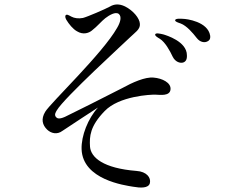

<svg xmlns="http://www.w3.org/2000/svg" viewBox="-20 -813 1040 866"><path d="M279 -724C291 -704 309 -682 327 -672C356 -654 382 -665 394 -675C419 -694 438 -718 455 -731C472 -744 501 -762 516 -750C530 -738 523 -712 508 -687C443 -572 208 -349 184 -309C164 -276 171 -249 193 -228C210 -212 237 -204 262 -223C279 -235 422 -328 422 -328C377 -279 346 -200 348 -140C353 -2 544 23 579 29C613 35 650 37 656 13C662 -12 641 -39 596 -42C445 -54 390 -103 386 -151C383 -198 386 -244 452 -312C517 -380 660 -387 682 -386C703 -385 746 -379 749 -409C753 -440 711 -460 673 -463C635 -467 577 -441 530 -415C464 -381 301 -299 273 -286C244 -273 236 -280 231 -287C225 -297 231 -306 236 -315C269 -372 548 -626 568 -646C588 -666 613 -680 611 -705C610 -731 580 -766 544 -784C517 -797 495 -795 475 -783C455 -772 374 -737 354 -732C334 -728 315 -731 302 -738C289 -745 281 -750 276 -744C275 -743 272 -736 279 -724ZM680 -658C678 -651 691 -644 701 -638C725 -623 747 -583 759 -557C771 -533 793 -527 806 -531C818 -535 824 -545 823 -564C823 -626 730 -654 716 -658C702 -661 683 -666 680 -658ZM770 -722C769 -715 784 -711 795 -707C822 -697 850 -664 867 -642C883 -621 904 -620 915 -626C922 -629 930 -635 928 -652C918 -716 820 -728 806 -728C792 -729 771 -730 770 -722Z"/></svg>

Font: Shippori Mincho
Style: Regular
Weight: 400
Designer: Bonji Tadano  Ryoko NISHIZUKA  (kana & ideographs); Frank Grießhammer (Latin, Greek & Cyrillic); Wenlong ZHANG  (bopomof
Foundry: Adobe Systems Incorporated
Version: Version 1.003;PS 1.001;hotconv 16.6.54;makeotf.lib2.5.65590